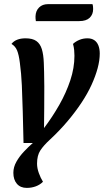

<svg xmlns="http://www.w3.org/2000/svg" viewBox="-20 -717 507 937"><path d="M110.7 200Q79.7 200 62.4 179.9Q45.2 159.8 45.2 126.3Q45.2 98.7 60 72.3Q74.8 46 97.2 22.4Q119.5 -1.2 140.2 -19.2H94.8Q92.8 -101.2 91.1 -170.9Q89.3 -240.7 86.6 -300.4Q83.8 -360.2 77 -410Q72 -450.3 63.3 -471Q54.7 -491.7 36 -502.7Q46.8 -516.5 64 -523.2Q81.2 -530 104.7 -530Q138.8 -530 157.4 -516.8Q176 -503.7 184.2 -477.1Q192.3 -450.5 193.8 -410Q194.8 -394 195.2 -365.8Q195.7 -337.5 196.2 -294.5Q196.7 -251.5 195.8 -187.7L194.8 -92Q236 -146.5 269.3 -205.1Q302.7 -263.7 323 -324.7Q343.3 -385.7 343.3 -444.8Q343.3 -458.5 341.9 -473.1Q340.5 -487.7 336.3 -502.7Q349 -514.7 367.2 -522.3Q385.5 -530 406.7 -530Q426.5 -530 439.8 -521.2Q453 -512.5 459.9 -495.7Q466.8 -478.8 466.8 -455.7Q466.8 -422.5 456.5 -384.1Q446.2 -345.7 426.7 -302.9Q407.2 -260.2 377.4 -215.3Q347.7 -170.5 309.2 -124.9Q270.7 -79.3 223.3 -35.2Q193.5 -8 177.2 16.6Q160.8 41.2 160.8 81.7Q160.8 103.5 169.5 127.6Q178.2 151.7 189.7 170Q175.8 184.3 155.1 192.2Q134.3 200 110.7 200ZM155 -614Q153.7 -620 153.5 -626.8Q153.3 -633.5 153.3 -637.2Q154.2 -664.3 170.8 -680.6Q187.3 -696.8 214.3 -696.8H431.3Q433.3 -691.3 433.9 -684.8Q434.5 -678.2 434.5 -672.8Q434.5 -646.5 417.6 -630.2Q400.7 -614 366.5 -614Z"/></svg>

Font: Sansita Swashed Light
Style: Regular
Weight: 300
Designer: Pablo Cosgaya
Foundry: Omnibus-Type
Version: Version 1.003